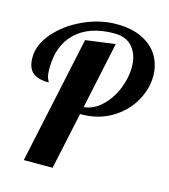

<svg xmlns="http://www.w3.org/2000/svg" viewBox="-111 -838 816 927"><g transform="rotate(15 296.5 -375.0)"><path d="M230 -636 378 -656 307 -322Q355 -326 395.5 -364Q436 -402 459 -458Q482 -514 482 -568Q482 -628 451 -666Q420 -704 358 -704Q236 -704 167.5 -640Q99 -576 99 -461Q99 -424 106 -409.5Q113 -395 113 -393Q59 -393 32.5 -415.5Q6 -438 6 -490Q6 -554 58.5 -614.5Q111 -675 193 -712.5Q275 -750 357 -750Q436 -750 489 -723Q542 -696 567.5 -651.5Q593 -607 593 -553Q593 -488 557.5 -426Q522 -364 456 -324.5Q390 -285 304 -285H299L238 0H94Z"/></g></svg>

Font: Lobster
Style: Regular
Weight: 400
Designer: Impallari Type
Foundry: Impallari Type
Version: Version 2.100